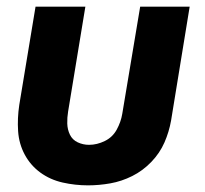

<svg xmlns="http://www.w3.org/2000/svg" viewBox="-20 -550 616 578"><path d="M245 8Q278 8 312 2Q346 -4 378 -20Q410 -36 435.5 -62.5Q461 -89 475 -121Q489 -153 495 -187L551 -530H402L348 -207Q344 -183 331.5 -160Q319 -137 295.5 -125.5Q272 -114 248 -114Q230 -114 214 -121.5Q198 -129 190.5 -144.5Q183 -160 182.5 -178Q182 -196 185 -214L237 -530H87L38 -234Q32 -194 34.5 -155.5Q37 -117 54.5 -84.5Q72 -52 101.5 -30.5Q131 -9 168.5 -0.5Q206 8 245 8Z"/></svg>

Font: Iosevka Sparkle Heavy Oblique
Style: Regular
Weight: 900
Italic angle: -9°
Designer: Belleve Invis
Foundry: Belleve Invis
Version: Version 4.5.0; ttfautohint (v1.8.3)